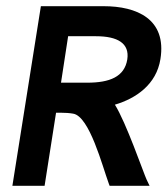

<svg xmlns="http://www.w3.org/2000/svg" viewBox="-20 -600 541 620"><path d="M124 0 161 -236H176C190 -236 205 -235 216 -233C269 -225 311 -62 331 -8L334 0H463L453 -21C443 -43 387 -205 351 -262C419 -282 485 -327 498 -409C519 -539 421 -580 315 -580H112L20 0ZM200 -483H290C360 -483 399 -460 391 -408C382 -352 334 -333 262 -333H177Z"/></svg>

Font: Charger Pro
Style: BlkObl
Weight: 900
Designer: Jasper
Foundry: Cannot Into Space Fonts
Version: Version 1.09